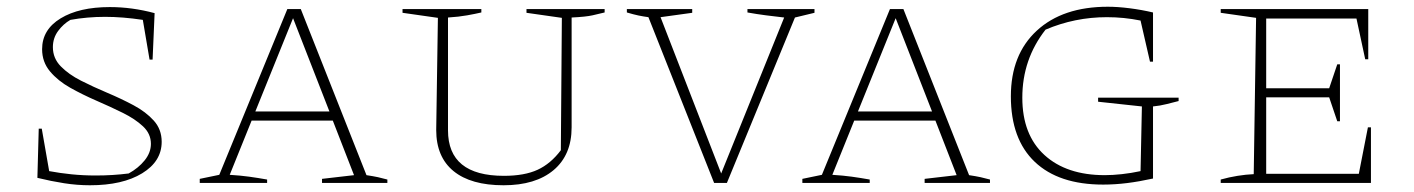

<svg xmlns="http://www.w3.org/2000/svg" viewBox="-20 -543 4197 570"><path d="M247 7Q209 7 170.5 1Q132 -5 91 -15L95 -161H104L126 -35Q158 -29 192.5 -25.5Q227 -22 264 -22Q290 -22 314 -23.5Q338 -25 362 -28Q391 -44 409.5 -67Q428 -90 428 -116Q428 -146 404.5 -168Q381 -190 344.5 -208Q308 -226 266.5 -244Q225 -262 188.5 -282.5Q152 -303 128.5 -331Q105 -359 105 -397Q105 -455 160 -488.5Q215 -522 306 -522Q372 -522 439 -504L433 -366H424L404 -484Q344 -493 292 -493Q239 -493 189 -484Q168 -472 152.5 -451Q137 -430 137 -403Q137 -370 160.5 -346Q184 -322 220.5 -303.5Q257 -285 298.5 -267.5Q340 -250 376.5 -230.5Q413 -211 436.5 -185Q460 -159 460 -122Q460 -64 402 -28.5Q344 7 247 7Z M1068 -23Q1080 -21 1086.5 -20Q1093 -19 1102 -17Q1111 -15 1130 -10V0H936V-12L1031 -23L968 -185H727L662 -24Q694 -22 719.5 -18.5Q745 -15 773 -10V0H573V-12L631 -24L833 -516H873ZM738 -212H958L850 -489Z M1475 7Q1378 7 1326.5 -35Q1275 -77 1275 -157L1280 -490L1175 -505V-516H1409V-506Q1392 -502 1367 -497.5Q1342 -493 1310 -491V-156Q1310 -21 1476 -21Q1537 -21 1576 -39Q1615 -57 1645 -97L1648 -490L1543 -505V-516H1775V-506Q1759 -502 1739 -497.5Q1719 -493 1677 -491V-165Q1677 -83 1623.5 -38Q1570 7 1475 7Z M2100 0 1905 -492Q1890 -494 1875.5 -497Q1861 -500 1841 -506V-516H2035V-505L1941 -492L2121 -28L2308 -491Q2281 -494 2254 -497.5Q2227 -501 2199 -506V-516H2398V-505L2340 -491L2138 0Z M2857 -23Q2869 -21 2875.5 -20Q2882 -19 2891 -17Q2900 -15 2919 -10V0H2725V-12L2820 -23L2757 -185H2516L2451 -24Q2483 -22 2508.5 -18.5Q2534 -15 2562 -10V0H2362V-12L2420 -24L2622 -516H2662ZM2527 -212H2747L2639 -489Z M3255 5Q3123 5 3052 -62.5Q2981 -130 2981 -257Q2981 -381 3058 -452Q3135 -523 3269 -523Q3298 -523 3333.5 -518.5Q3369 -514 3403 -506V-360H3394L3366 -482Q3317 -492 3266 -492Q3171 -492 3084 -455Q3015 -367 3015 -253Q3015 -143 3080.5 -83Q3146 -23 3260 -23Q3283 -23 3310.5 -26Q3338 -29 3366 -35L3370 -227L3240 -241V-253H3479V-243Q3463 -239 3443.5 -234Q3424 -229 3403 -227V-13Q3362 -4 3326 0.5Q3290 5 3255 5Z M4041 -165H4050V0H3604V-10Q3629 -17 3654 -21Q3679 -25 3702 -26L3709 -490L3604 -505V-516H4042V-367H4033L4007 -488H3739V-281H3926L3950 -352H3958V-183H3950L3926 -254H3739V-27H4014Z"/></svg>

Font: Piazzolla SC Thin
Style: Regular
Weight: 100
Designer: Juan Pablo del Peral
Foundry: Huerta Tipografica
Version: Version 1.330